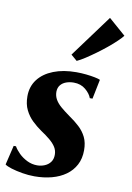

<svg xmlns="http://www.w3.org/2000/svg" viewBox="-97 -910 671 979"><g transform="rotate(10 238.0 -421.0)"><path d="M375 -431H361Q353.5 -453 328.8 -474Q304 -495 267 -495Q246 -495 228 -488.5Q210 -482 199 -468.5Q188 -455 187.5 -434Q187.5 -412 198 -393.8Q208.5 -375.5 228.2 -358.8Q248 -342 274.5 -323Q304 -303 327.5 -281.2Q351 -259.5 364.8 -231.5Q378.5 -203.5 378.5 -164Q378.5 -121 361.2 -88.2Q344 -55.5 313.2 -33.5Q282.5 -11.5 241.2 -0.5Q200 10.5 151.5 10.5Q120.5 10.5 88.2 5Q56 -0.5 31.2 -8.2Q6.5 -16 -3 -23.5L21 -124H33Q42.5 -107 60.5 -89.2Q78.5 -71.5 103.2 -59.2Q128 -47 155.5 -47Q175.5 -47 194 -54.5Q212.5 -62 224 -77.2Q235.5 -92.5 235.5 -115.5Q235.5 -137.5 224.5 -155Q213.5 -172.5 193.5 -189.2Q173.5 -206 145.5 -224.5Q121.5 -241 98.5 -263Q75.5 -285 60.8 -314.8Q46 -344.5 46 -385.5Q46 -436 74 -472.8Q102 -509.5 152.8 -529.5Q203.5 -549.5 271 -549.5Q296.5 -549.5 322.2 -546.8Q348 -544 367.8 -540Q387.5 -536 395.5 -532ZM230.5 -633.5 391.5 -852 479.5 -775Q470.5 -763 451.5 -744.8Q432.5 -726.5 407.5 -706Q382.5 -685.5 355.8 -666Q329 -646.5 304.5 -630.5Q280 -614.5 262 -606.5Z"/></g></svg>

Font: Merriweather 60pt ExtraBold
Style: Italic
Weight: 800
Italic angle: -7.8°
Version: Version 2.101